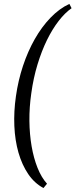

<svg xmlns="http://www.w3.org/2000/svg" viewBox="-20 -803 384 977"><path d="M344.2 -761.2Q310.5 -737.8 278.6 -696.5Q246.6 -655.3 219.2 -599.6Q191.9 -543.9 170.9 -475.1Q149.9 -406.2 139.2 -328.1Q128.9 -256.8 129.6 -188Q130.4 -119.1 140.9 -58.6Q151.4 2 171.1 51.3Q190.9 100.6 219.2 131.8L201.2 153.8Q155.3 129.4 123.5 82.5Q91.8 35.6 74 -26.4Q56.2 -88.4 53 -161.9Q49.8 -235.4 61 -313Q72.3 -393.1 96.9 -467.5Q121.6 -542 157 -604.2Q192.4 -666.5 237.1 -712.9Q281.7 -759.3 333 -783.2Z"/></svg>

Font: Gentium Basic
Style: Italic
Weight: 400
Italic angle: -8°
Designer: J. Victor Gaultney and Annie Olsen
Foundry: SIL International
Version: Version 1.102; 2013; Maintenance release